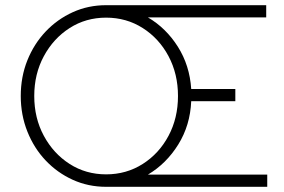

<svg xmlns="http://www.w3.org/2000/svg" viewBox="-20 -720 1096 740"><path d="M389 0Q320 0 260.5 -27Q201 -54 156 -101.5Q111 -149 85.5 -213Q60 -277 60 -350Q60 -424 85.5 -487.5Q111 -551 156 -598.5Q201 -646 260.5 -673Q320 -700 389 -700H1006V-653H550Q620 -612 665.5 -540Q711 -468 717 -377H887V-330H717Q713 -237 667 -163Q621 -89 550 -47H1010V0ZM389 -48Q467 -48 530 -88Q593 -128 629.5 -196.5Q666 -265 666 -350Q666 -435 629.5 -503.5Q593 -572 530 -612Q467 -652 389 -652Q311 -652 248.5 -612Q186 -572 149 -503.5Q112 -435 112 -350Q112 -265 149 -196.5Q186 -128 248.5 -88Q311 -48 389 -48Z"/></svg>

Font: Red Hat Text VF
Style: Regular
Weight: 300
Designer: Pentagram, MCKL
Foundry: Pentagram, MCKL
Version: Version 1.023